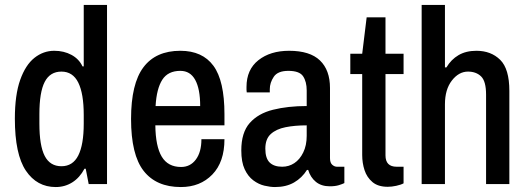

<svg xmlns="http://www.w3.org/2000/svg" viewBox="-20 -743 2134 775"><path d="M205 12Q129 12 84.5 -54Q40 -120 40 -264Q40 -360 61.5 -420.5Q83 -481 119 -509.5Q155 -538 199 -538Q238 -538 268.5 -521.5Q299 -505 313 -475H318V-723H412V0H338L326 -62H321Q302 -26 272 -7Q242 12 205 12ZM228 -72Q274 -72 296 -115.5Q318 -159 318 -244V-279Q318 -365 296 -409.5Q274 -454 228 -454Q182 -454 160.5 -412.5Q139 -371 139 -282V-244Q139 -155 160.5 -113.5Q182 -72 228 -72Z M710 12Q611 12 560 -53Q509 -118 509 -263Q509 -405 559 -471.5Q609 -538 708 -538Q797 -538 841.5 -477.5Q886 -417 886 -282V-237H607Q608 -152 633 -110.5Q658 -69 711 -69Q748 -69 770.5 -99Q793 -129 793 -181H886Q886 -89 837 -38.5Q788 12 710 12ZM608 -315H788Q788 -384 768 -420.5Q748 -457 708 -457Q658 -457 635 -421Q612 -385 608 -315Z M1090 12Q1071 12 1047.5 6.5Q1024 1 1002.5 -15Q981 -31 967.5 -60Q954 -89 954 -136Q954 -208 988 -246.5Q1022 -285 1082 -300Q1142 -315 1218 -315V-378Q1218 -413 1203.5 -435Q1189 -457 1144 -457Q1101 -457 1085 -433Q1069 -409 1069 -383V-370H976Q975 -375 975 -380Q975 -385 975 -392Q975 -462 1023 -500Q1071 -538 1147 -538Q1231 -538 1271.5 -499Q1312 -460 1312 -388V-105Q1312 -86 1321 -78Q1330 -70 1340 -70H1370V-4Q1362 0 1347.5 4.5Q1333 9 1311 9Q1277 9 1255 -9Q1233 -27 1224 -57H1219Q1199 -25 1167 -6.5Q1135 12 1090 12ZM1119 -70Q1146 -70 1168 -84.5Q1190 -99 1204 -127.5Q1218 -156 1218 -195V-237Q1170 -237 1132.5 -229.5Q1095 -222 1073 -202Q1051 -182 1051 -143Q1051 -104 1068.5 -87Q1086 -70 1119 -70Z M1545 11Q1506 11 1483.5 -8Q1461 -27 1451.5 -56Q1442 -85 1442 -117V-444H1394V-526H1442L1460 -673H1536V-526H1609V-444H1536V-116Q1536 -70 1581 -70H1609V-3Q1598 3 1579.5 7Q1561 11 1545 11Z M1682 0V-723H1776V-471H1782Q1801 -503 1831 -520.5Q1861 -538 1903 -538Q1962 -538 1999 -501.5Q2036 -465 2036 -376V0H1942V-361Q1942 -415 1922 -434.5Q1902 -454 1869 -454Q1832 -454 1804 -418Q1776 -382 1776 -322V0Z"/></svg>

Font: Archivo Narrow Medium
Style: Regular
Weight: 500
Designer: Hector Gatti
Foundry: Omnibus-Type
Version: Version 3.002